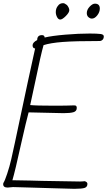

<svg xmlns="http://www.w3.org/2000/svg" viewBox="-35 -1179 673 1208"><path d="M155 1 47 -2 13 1Q-15 1 -15 -20Q-15 -27 -12 -31Q-5 -41 10 -85.5Q25 -130 36 -178Q57 -271 89 -424Q145 -690 186 -874Q170 -875 170 -894Q170 -912 199 -927Q199 -958 229 -958Q245 -958 246 -943Q293 -954 376.5 -961Q460 -968 530 -968Q576 -968 599 -965Q618 -962 618 -950Q618 -936 610 -928.5Q602 -921 594 -921Q437 -921 359.5 -915Q282 -909 239 -895Q222 -836 188 -671Q161 -542 155 -518Q192 -514 307 -514Q387 -514 431 -516Q442 -516 445 -511.5Q448 -507 448 -500Q448 -479 427 -473Q406 -467 365 -467L145 -472Q130 -417 98 -275Q60 -102 43 -45Q110 -44 155 -43Q200 -42 229 -41L469 -37Q483 -37 488 -38Q493 -39 498 -39Q515 -34 515 -22Q515 -3 498 3Q481 9 433 9Q408 9 305.5 5.5Q203 2 155 1ZM316 -1103Q316 -1127 330 -1143Q341 -1159 362 -1159Q372 -1159 385 -1148V-1149Q401 -1130 401 -1115Q401 -1100 379 -1078Q357 -1056 344 -1056Q332 -1056 324 -1071.5Q316 -1087 316 -1103ZM535 -1063Q511 -1072 511 -1096Q511 -1118 529 -1137Q547 -1156 562 -1156Q593 -1156 593 -1125Q593 -1103 577 -1082.5Q561 -1062 543 -1062Z"/></svg>

Font: Bad Script
Style: Regular
Weight: 400
Italic angle: -10°
Designer: Roman Shchyukin (Gaslight Type Foundry), Cyreal (Charset Expansion)
Foundry: Gaslight
Version: Version 2.000